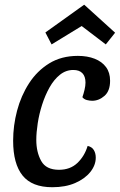

<svg xmlns="http://www.w3.org/2000/svg" viewBox="-20 -764 502 804"><path d="M199 20Q114 20 74.5 -29Q35 -78 35 -175Q35 -238 51.5 -300.5Q68 -363 101.5 -415Q135 -467 186 -498.5Q237 -530 306 -530Q346 -530 376.5 -518Q407 -506 424 -483Q441 -460 441 -426Q441 -383 417.5 -362.5Q394 -342 366 -342Q356 -342 344 -345Q332 -348 325 -357Q330 -371 334 -388Q338 -405 338 -418Q338 -444 325 -457.5Q312 -471 287 -471Q256 -471 231 -451Q206 -431 187.5 -398Q169 -365 156.5 -326Q144 -287 138 -248Q132 -209 132 -178Q132 -127 152.5 -90Q173 -53 227 -53Q274 -53 304 -81.5Q334 -110 347 -153Q365 -149 373 -135.5Q381 -122 381 -104Q381 -72 358 -43.5Q335 -15 294.5 2.5Q254 20 199 20ZM196 -578 170 -628 332 -744H333L462 -627L423 -578L322 -655Z"/></svg>

Font: Sansita Swashed Light
Style: Regular
Weight: 300
Designer: Pablo Cosgaya
Foundry: Omnibus-Type
Version: Version 1.003